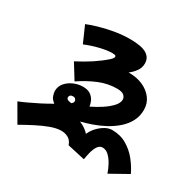

<svg xmlns="http://www.w3.org/2000/svg" viewBox="-187 -1034 1355 1325"><g transform="rotate(30 490.5 -371.5)"><path d="M392 -37Q354 -37 306.5 -19.5Q259 -2 207.5 24.5Q156 51 107 79L26 -61Q50 -70 89 -88Q128 -106 172 -128.5Q216 -151 255 -174Q229 -193 221.5 -216Q214 -239 214 -252Q214 -290 238 -317.5Q262 -345 297.5 -360Q333 -375 369 -375Q410 -375 432.5 -357.5Q455 -340 464.5 -317Q474 -294 475 -278Q517 -298 557 -324Q597 -350 623.5 -378.5Q650 -407 650 -434Q650 -452 634.5 -466.5Q619 -481 579 -481Q506 -481 436.5 -452Q367 -423 299 -377L226 -495Q354 -561 435 -633Q457 -653 457 -664Q457 -674 445 -675.5Q433 -677 428 -677Q388 -677 330.5 -663Q273 -649 221 -627L164 -756Q195 -769 247 -784.5Q299 -800 362 -811Q425 -822 486 -822Q578 -822 618 -797.5Q658 -773 658 -727Q658 -692 637.5 -664Q617 -636 591 -617Q596 -617 599 -617Q657 -617 705 -596Q753 -575 782.5 -536.5Q812 -498 812 -446Q812 -394 789.5 -352.5Q767 -311 729.5 -278.5Q692 -246 647 -222Q602 -198 555.5 -182Q509 -166 470 -156Q498 -145 517.5 -130.5Q537 -116 548 -103Q562 -135 586 -160.5Q610 -186 638 -201.5Q666 -217 692 -217Q758 -217 809 -187Q860 -157 896.5 -111Q933 -65 955 -18L814 61Q802 25 784 -7Q766 -39 744 -59Q722 -79 696 -79Q672 -79 657 -55.5Q642 -32 634.5 -0.5Q627 31 623 56L484 25Q472 -10 446.5 -23.5Q421 -37 392 -37ZM314 -260Q314 -246 329 -241Q344 -236 354 -236Q354 -236 355 -236Q369 -247 369 -258Q369 -267 362.5 -275Q356 -283 342 -283Q328 -283 321 -276.5Q314 -270 314 -260Z"/></g></svg>

Font: Mochiy Pop P One
Style: Regular
Weight: 400
Designer: FONTDASU
Foundry: FONTDASU / Google Inc. / Adobe
Version: Version 2.000